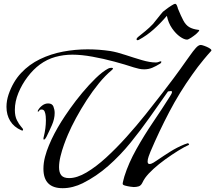

<svg xmlns="http://www.w3.org/2000/svg" viewBox="-20 -967 1130 1008"><path d="M309 21Q208 21 208 -81Q208 -112 216.5 -144Q225 -176 237 -204Q250 -236 266.5 -267Q283 -298 301 -327Q319 -356 348 -397Q377 -438 412 -480Q447 -522 482.5 -556.5Q518 -591 548 -607Q552 -609 556 -610Q560 -611 564 -611Q566 -611 569.5 -610.5Q573 -610 573 -607Q573 -605 571 -603Q569 -601 567 -599Q533 -571 499.5 -530Q466 -489 435.5 -442Q405 -395 379.5 -348Q354 -301 337 -261Q327 -238 316 -207.5Q305 -177 297.5 -146Q290 -115 290 -89Q290 -61 302 -46.5Q314 -32 343 -32Q384 -32 434 -61.5Q484 -91 537.5 -140Q591 -189 644 -248Q697 -307 744.5 -366.5Q792 -426 830.5 -476Q869 -526 892 -557Q909 -580 926 -603.5Q943 -627 959 -650Q966 -659 979.5 -678.5Q993 -698 1007.5 -714.5Q1022 -731 1034 -731Q1039 -731 1052 -726.5Q1065 -722 1077 -715.5Q1089 -709 1090 -703Q1090 -701 1089 -700Q1079 -689 1069 -677.5Q1059 -666 1050 -655Q1034 -636 1018.5 -615.5Q1003 -595 989 -575Q922 -481 868.5 -379Q815 -277 770 -171Q766 -161 760.5 -146Q755 -131 755 -119Q755 -106 765 -106Q774 -106 785.5 -113Q797 -120 804 -125Q839 -149 874 -171Q909 -193 948 -209Q949 -209 957 -212Q965 -215 966 -215Q971 -215 973 -207Q948 -196 915 -175.5Q882 -155 848 -130.5Q814 -106 786 -80.5Q758 -55 742 -33Q737 -26 733.5 -19.5Q730 -13 726 -5Q719 8 707.5 11.5Q696 15 682 15Q678 15 664 13Q650 11 637 7.5Q624 4 624 -2Q624 -7 628 -22Q632 -37 633 -41Q655 -111 696 -184Q737 -257 784.5 -327Q832 -397 871 -459Q874 -464 878.5 -471.5Q883 -479 883 -484Q883 -489 877 -489Q873 -489 869.5 -488Q866 -487 862 -487Q817 -423 768 -353.5Q719 -284 665 -217.5Q611 -151 548.5 -96Q486 -41 414 -5Q390 7 363 14Q336 21 309 21ZM96 -282 92 -283Q53 -300 33.5 -332Q14 -364 14 -406Q14 -438 25 -471Q48 -538 90.5 -583.5Q133 -629 190 -656.5Q247 -684 311 -696Q375 -708 440 -708Q500 -708 560 -699Q595 -693 638.5 -678.5Q682 -664 724.5 -651.5Q767 -639 798 -639Q807 -639 813.5 -642Q820 -645 824 -645Q827 -645 827 -643Q827 -636 819 -632Q800 -620 780 -611.5Q760 -603 737 -603Q723 -603 709.5 -606Q696 -609 683 -613Q638 -628 580.5 -643.5Q523 -659 465 -669.5Q407 -680 360 -680Q314 -680 270.5 -668Q227 -656 189 -628Q155 -603 125 -563.5Q95 -524 76.5 -479Q58 -434 58 -390Q58 -357 69 -335.5Q80 -314 90.5 -302.5Q101 -291 101 -287Q101 -280 96 -282ZM211 -234Q208 -234 208 -238Q208 -241 208.5 -244Q209 -247 210 -250Q221 -294 221 -336Q221 -344 220 -357Q219 -370 214.5 -381Q210 -392 199 -392Q189 -392 186.5 -386.5Q184 -381 180 -381Q178 -381 178 -383L179 -387Q187 -402 201.5 -413Q216 -424 233 -424Q254 -424 260.5 -407.5Q267 -391 267 -374Q267 -343 252.5 -310Q238 -277 224 -249Q223 -246 218.5 -240Q214 -234 211 -234ZM702 -756Q697 -756 697 -761Q697 -765 700.5 -768.5Q704 -772 705 -773Q725 -789 744.5 -805Q764 -821 783 -841Q788 -847 799.5 -861.5Q811 -876 822 -889.5Q833 -903 835 -905Q839 -908 852.5 -918.5Q866 -929 880.5 -938Q895 -947 899 -947Q905 -947 909 -937.5Q913 -928 914 -922Q930 -883 942.5 -859.5Q955 -836 973 -825Q991 -814 1023 -810Q1026 -810 1026 -809Q1026 -803 1012.5 -791Q999 -779 983.5 -769Q968 -759 962 -759Q947 -759 925 -774.5Q903 -790 883.5 -818Q864 -846 856 -884Q823 -845 786.5 -812.5Q750 -780 709 -758Q705 -756 702 -756Z"/></svg>

Font: My Soul
Style: Regular
Weight: 400
Designer: Robert E. Leuschke
Foundry: Robert E. Leuschke
Version: Version 1.010; ttfautohint (v1.8.4.7-5d5b)